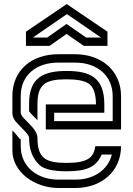

<svg xmlns="http://www.w3.org/2000/svg" viewBox="-20 -937 665 957"><path d="M41.7 -458.3V-375C41.7 -359.4 46.9 -344.8 58.3 -331.2C82.8 -302.8 125 -267.5 125 -250C125 -190.6 142.7 -145.8 178.1 -113.5C200 -93.8 244.8 -83.3 311.5 -83.3C405.5 -83.3 459.8 -101.4 486.5 -166.7H537.5C518.9 -92.3 450 -41.7 356.2 -41.7H270.8C172.2 -41.7 83.3 -100 83.3 -209.4V-242.7C83.3 -243.8 83.3 -243.8 82.3 -243.8C74.6 -243.8 71.3 -257.8 41.7 -287.5V-187.5C41.7 -77.8 155 0 270.8 0H356.2C485.7 0 583.3 -83.3 583.3 -208.3H455.2C447.2 -152.5 418.8 -125 311.5 -125C206.9 -125 166.7 -148.6 166.7 -250C166.7 -300.2 83.3 -347 83.3 -375V-458.3C83.3 -561.5 159.5 -625 270.8 -625H354.2C465.8 -625 541.7 -559.1 541.7 -457.3V-333.3H250V-375H500V-416.7C500 -550 429.8 -583.3 311.5 -583.3C197.6 -583.3 125 -550.8 125 -420.8V-382.3C147.4 -353.5 158.1 -349 166.7 -337.5V-416.7C166.7 -516.7 205.1 -541.7 311.5 -541.7C364.6 -541.7 402.1 -534.4 422.9 -519.8C446.9 -502.1 458.3 -467.7 458.3 -416.7H208.3V-291.7H583.3V-458.3C583.3 -584.3 486.1 -666.7 354.2 -666.7H270.8C133.8 -666.7 41.7 -583.6 41.7 -458.3ZM311.5 -817.7 215.6 -750H143.8L313.5 -866.7L483.3 -750H409.4ZM311.5 -767.7 397.9 -708.3H515.6V-779.2L312.5 -916.7L109.4 -779.2V-708.3H227.1Z"/></svg>

Font: Sportrop
Style: Regular
Weight: 500
Version: Version 0.9